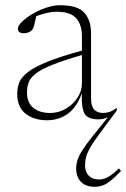

<svg xmlns="http://www.w3.org/2000/svg" viewBox="-20 -451 484 736"><path d="M427.5 -27 360.5 63Q336.5 95.5 324.8 116.8Q313 138 309.5 153Q306 168 306 183Q306 207.5 320 222.2Q334 237 358.5 237Q379 237 397 226Q415 215 436 194.5L444 204Q412 238 390.8 251.5Q369.5 265 343 265Q309 265 290.5 246.2Q272 227.5 272 196Q272 179.5 276.8 163.5Q281.5 147.5 295.2 125.5Q309 103.5 336 70L393.5 -1.5Q376.5 6.5 357 6.5Q320 6.5 306 -12.5Q292 -31.5 293.5 -93.5Q274.5 -39.5 239.8 -14.8Q205 10 160 10Q110.5 10 78.2 -15.2Q46 -40.5 46 -91.5Q46 -115 54.2 -135.5Q62.5 -156 87.8 -175.2Q113 -194.5 162.5 -214.5Q212 -234.5 294 -257V-312.5Q294 -356.5 272 -381.2Q250 -406 196.5 -406Q181 -406 162.2 -402Q143.5 -398 119 -389Q114.5 -368 111 -354.2Q107.5 -340.5 101 -334Q96 -329 87.8 -326.2Q79.5 -323.5 71 -323.5Q48.5 -323.5 48.5 -341Q48.5 -352.5 64.2 -367.8Q80 -383 104.5 -397.5Q129 -412 157.2 -421.5Q185.5 -431 210 -431Q278 -431 303.5 -402Q329 -373 329 -323.5V-74.5Q329 -43.5 341.2 -30.8Q353.5 -18 375 -18Q387.5 -18 399.8 -22Q412 -26 427.5 -37.5ZM83.5 -96Q83.5 -58 107.2 -38Q131 -18 172.5 -18Q205.5 -18 233.2 -34.8Q261 -51.5 277.5 -77.2Q294 -103 294 -129.5V-240Q223 -219.5 180.8 -202.5Q138.5 -185.5 117.5 -169.2Q96.5 -153 90 -135.5Q83.5 -118 83.5 -96Z"/></svg>

Font: Newsreader 16pt ExtraLight
Style: Regular
Weight: 275
Designer: Hugues Gentile
Foundry: Production Type
Version: Version 1.003; ttfautohint (v1.8.3)